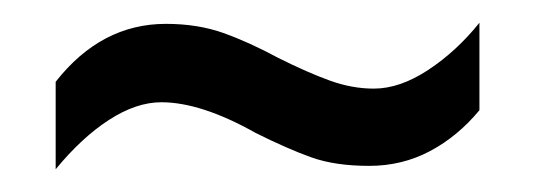

<svg xmlns="http://www.w3.org/2000/svg" viewBox="-20 -437 469 169"><path d="M205 -320Q157 -347 122 -347Q100 -347 76 -331.5Q52 -316 29 -288V-365Q69 -416 126 -416Q154 -416 176.5 -408Q199 -400 225 -386Q251 -373 270.5 -366Q290 -359 309 -359Q332 -359 357 -375.5Q382 -392 402 -417V-340Q383 -317 358.5 -304Q334 -291 305 -291Q275 -291 254 -298.5Q233 -306 205 -320Z"/></svg>

Font: Noto Sans Malayalam ExtraCondensed
Style: Regular
Weight: 400
Width: 2
Designer: Jelle Bosma - Monotype Design Team
Foundry: Monotype Imaging Inc.
Version: Version 2.104; ttfautohint (v1.8.4.7-5d5b)